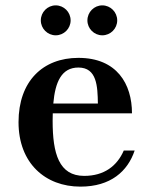

<svg xmlns="http://www.w3.org/2000/svg" viewBox="-20 -685 567 715"><path d="M305.5 -609C305.5 -578.5 330.5 -553.5 361 -553.5C391.5 -553.5 416.5 -578.5 416.5 -609C416.5 -640 391.5 -665 361 -665C330.5 -665 305.5 -640 305.5 -609ZM132 -609C132 -578.5 157 -553.5 187.5 -553.5C218 -553.5 243 -578.5 243 -609C243 -640 218 -665 187.5 -665C157 -665 132 -640 132 -609ZM481.5 -124.5H441C416 -67 368 -30 293.5 -30C199.5 -30 176 -113 176 -235C176 -244.5 176 -254 176.5 -263H471.5C471.5 -372 415.5 -469.5 272 -469.5C139.5 -469.5 49 -382.5 49 -230C49 -77.5 148.5 10 279.5 10C392 10 455.5 -47 481.5 -124.5ZM272 -433.5C341 -433.5 343.5 -363.5 344.5 -299.5H178.5C185.5 -379.5 209 -433.5 272 -433.5Z"/></svg>

Font: Bodoni* 06pt Medium
Style: Regular
Weight: 500
Version: Version 2.3